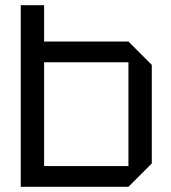

<svg xmlns="http://www.w3.org/2000/svg" viewBox="-20 -720 660 740"><path d="M60 0V-700H150V-560H475L565 -470V-90L475 0ZM150 -80H475V-480H150Z"/></svg>

Font: Tektur
Style: Regular
Weight: 400
Designer: Adam Jagosz
Foundry: Adam Jagosz
Version: Version 1.005;gftools[0.9.30]